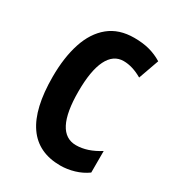

<svg xmlns="http://www.w3.org/2000/svg" viewBox="-143 -637 664 732"><g transform="rotate(30 189.5 -271.5)"><path d="M233 10Q39 10 39 -269Q39 -354 60 -418Q81 -482 124.5 -517.5Q168 -553 235 -553Q273 -553 302.5 -545Q332 -537 358 -521L326 -431Q283 -456 244 -456Q199 -456 175.5 -408.5Q152 -361 152 -269Q152 -87 246 -87Q296 -87 349 -121V-26Q324 -8 293.5 1Q263 10 233 10Z"/></g></svg>

Font: Noto Sans Arabic ExtCond SemBd
Style: Regular
Weight: 600
Width: 2
Designer: Monotype Design Team, Nadine Chahine, Nizar Qandah and Khaled Hosny
Foundry: Monotype Imaging Inc.
Version: Version 2.012; ttfautohint (v1.8.4.7-5d5b)